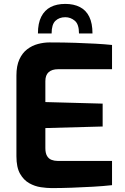

<svg xmlns="http://www.w3.org/2000/svg" viewBox="-20 -957 637 982"><path d="M244 5Q220 5 189 0.5Q158 -4 129.5 -20Q101 -36 82.5 -68.5Q64 -101 64 -158V-571Q64 -620 79 -653Q94 -686 119 -705Q144 -724 174 -732Q204 -740 233 -740Q308 -740 365.5 -738Q423 -736 469 -733.5Q515 -731 553 -727V-603H277Q246 -603 229 -588Q212 -573 212 -542V-435L505 -427V-310L212 -302V-200Q212 -174 220.5 -159.5Q229 -145 243.5 -139.5Q258 -134 274 -134H553V-10Q509 -5 455.5 -2Q402 1 347.5 3Q293 5 244 5ZM314 -937Q357 -937 388.5 -921Q420 -905 436.5 -871.5Q453 -838 453 -786H384Q384 -833 362.5 -851Q341 -869 314 -869Q283 -869 263.5 -850.5Q244 -832 244 -786H174Q174 -838 191 -871.5Q208 -905 239 -921Q270 -937 314 -937Z"/></svg>

Font: Exo Thin
Style: Bold
Weight: 700
Version: Version 2.000